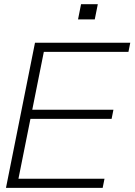

<svg xmlns="http://www.w3.org/2000/svg" viewBox="-20 -904 649 924"><path d="M606.9 -698.2 598.1 -654.3H190.9L135.3 -376H525.9L517.1 -332H126.5L68.8 -43.9H482.9L474.1 0H8.8L148.4 -698.2ZM450.7 -883.8 436 -810.5H355.5L370.1 -883.8Z"/></svg>

Font: Sansation Light
Style: Light Italic
Weight: 300
Designer: Bernd Montag
Version: Version 1.301